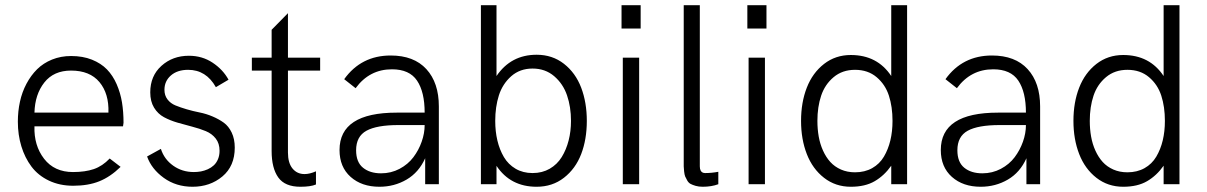

<svg xmlns="http://www.w3.org/2000/svg" viewBox="-20 -710 4653 740"><path d="M262.2 5.9Q210 5.9 168.5 -13.9Q127 -33.7 101.3 -67.9Q75.7 -102.1 62.3 -146.2Q48.8 -190.4 48.8 -241.2Q48.8 -281.2 56.9 -318.1Q64.9 -355 82 -387.2Q99.1 -419.4 123 -443.1Q147 -466.8 180.7 -480.5Q214.4 -494.1 253.9 -494.1Q299.3 -494.1 334.5 -480Q369.6 -465.8 392.3 -442.4Q415 -418.9 429.7 -385.3Q444.3 -351.6 450.2 -315.2Q456.1 -278.8 456.1 -236.8L454.1 -223.1H112.8Q110.4 -149.4 149.9 -98.1Q189.5 -46.9 261.2 -46.9Q308.1 -46.9 341.6 -58.3Q375 -69.8 402.8 -99.1L444.8 -66.9Q405.3 -28.3 362.5 -11.2Q319.8 5.9 262.2 5.9ZM112.8 -275.9H397.9Q400.4 -349.1 363.3 -393.6Q326.2 -438 253.9 -438Q187 -438 150.9 -392.1Q114.7 -346.2 112.8 -275.9Z M722.2 9.8Q658.7 9.8 611.3 -24.4Q564 -58.6 546.9 -106.9L600.1 -136.2Q612.8 -96.2 647.5 -71.5Q682.1 -46.9 727.1 -46.9Q741.2 -46.9 754.4 -49.3Q767.6 -51.8 780.8 -57.6Q793.9 -63.5 804 -72.8Q814 -82 820.1 -96.4Q826.2 -110.8 826.2 -128.9Q826.2 -157.2 811.5 -176Q796.9 -194.8 773.2 -204.6Q749.5 -214.4 721.2 -221.7Q692.9 -229 664.3 -237.3Q635.7 -245.6 612.1 -258.3Q588.4 -271 573.7 -295.2Q559.1 -319.3 559.1 -354Q559.1 -417.5 602.3 -456.3Q645.5 -495.1 708 -495.1Q759.3 -495.1 799.3 -468.5Q839.4 -441.9 860.8 -402.8L812 -374Q774.4 -440.9 705.1 -440.9Q663.6 -440.9 638.7 -419.2Q613.8 -397.5 613.8 -363.8Q613.8 -342.3 625.5 -326.9Q637.2 -311.5 656.2 -303.7Q675.3 -295.9 699.5 -288.8Q723.6 -281.7 749.3 -276.6Q774.9 -271.5 799.1 -261.2Q823.2 -251 842.3 -237.3Q861.3 -223.6 873 -199Q884.8 -174.3 884.8 -141.1Q884.8 -69.8 837.2 -30Q789.6 9.8 722.2 9.8Z M1137.7 9.8Q1078.1 9.8 1052.5 -26.1Q1026.9 -62 1026.9 -127.9V-438H950.7V-487.8H1026.9V-595.2L1089.8 -659.2V-487.8H1213.9V-438H1089.8V-122.1Q1089.8 -82 1107.4 -60.5Q1125 -39.1 1153.8 -39.1Q1173.8 -39.1 1197.8 -49.8V1Q1177.7 9.8 1137.7 9.8Z M1442.4 9.8Q1374 9.8 1331.3 -28.3Q1288.6 -66.4 1288.6 -131.8Q1288.6 -275.9 1508.8 -275.9H1616.7Q1616.7 -355.5 1587.4 -399.2Q1558.1 -442.9 1490.7 -442.9Q1403.8 -442.9 1350.6 -370.1L1306.6 -404.8Q1372.1 -496.1 1485.8 -496.1Q1575.2 -496.1 1623.3 -443.6Q1671.4 -391.1 1671.4 -299.8V0H1618.7V-100.1Q1594.2 -45.4 1546.9 -17.8Q1499.5 9.8 1442.4 9.8ZM1448.7 -42Q1487.3 -42 1520 -59.3Q1552.7 -76.7 1573.2 -104Q1593.8 -131.3 1605.2 -163.8Q1616.7 -196.3 1616.7 -228H1515.6Q1432.1 -228 1392.3 -206.1Q1352.5 -184.1 1352.5 -130.9Q1352.5 -85 1379.2 -63.5Q1405.8 -42 1448.7 -42Z M2048.3 9.8Q1947.3 9.8 1893.6 -70.8V0H1833.5V-689.9H1893.6V-417Q1949.2 -499 2048.3 -499Q2108.9 -499 2153.6 -464.1Q2198.2 -429.2 2220 -372.1Q2241.7 -314.9 2241.7 -244.1Q2241.7 -172.9 2220 -116.2Q2198.2 -59.6 2153.6 -24.9Q2108.9 9.8 2048.3 9.8ZM2180.7 -244.1Q2180.7 -297.9 2165.5 -342.3Q2150.4 -386.7 2116 -416.3Q2081.5 -445.8 2032.7 -445.8Q1983.9 -445.8 1950.4 -416.3Q1917 -386.7 1902.8 -342.5Q1888.7 -298.3 1888.7 -244.1Q1888.7 -203.6 1897 -168.5Q1905.3 -133.3 1922.1 -104.7Q1939 -76.2 1967.3 -59.6Q1995.6 -43 2032.7 -43Q2069.8 -43 2098.6 -59.6Q2127.4 -76.2 2145 -104.7Q2162.6 -133.3 2171.6 -168.7Q2180.7 -204.1 2180.7 -244.1Z M2375.5 -600.1V-689.9H2449.2V-600.1ZM2380.4 0V-487.8H2443.4V0Z M2688.5 9.8Q2672.9 9.8 2661.1 6.3Q2649.4 2.9 2641.6 -1.2Q2633.8 -5.4 2628.7 -14.4Q2623.5 -23.4 2620.8 -29.8Q2618.2 -36.1 2616.7 -49.3Q2615.2 -62.5 2615.2 -68.8Q2615.2 -75.2 2615.2 -90.3Q2615.2 -96.2 2615.2 -99.1V-689.9H2677.2V-68.8Q2677.2 -48.3 2690.9 -43.9Q2693.8 -43 2697.3 -43Q2722.7 -43 2748.5 -47.9V0Q2722.2 9.8 2688.5 9.8Z M2860.4 -600.1V-689.9H2934.1V-600.1ZM2865.2 0V-487.8H2928.2V0Z M3415 -689.9H3476.1V0H3415V-71.3Q3388.2 -33.2 3351.3 -11.7Q3314.5 9.8 3259.3 9.8Q3200.2 9.8 3156 -24.7Q3111.8 -59.1 3089.6 -116.2Q3067.4 -173.3 3067.4 -244.1Q3067.4 -315.4 3089.6 -372.3Q3111.8 -429.2 3156 -463.6Q3200.2 -498 3259.3 -498Q3361.3 -498 3415 -417ZM3275.4 -45.9Q3313 -45.9 3341.6 -62Q3370.1 -78.1 3386.7 -106.2Q3403.3 -134.3 3411.6 -168.9Q3419.9 -203.6 3419.9 -244.1Q3419.9 -298.3 3406 -341.3Q3392.1 -384.3 3358.6 -412.6Q3325.2 -440.9 3275.4 -440.9Q3226.6 -440.9 3192.9 -412.6Q3159.2 -384.3 3144.8 -341.1Q3130.4 -297.9 3130.4 -244.1Q3130.4 -212.4 3135.5 -183.6Q3140.6 -154.8 3152.1 -129.4Q3163.6 -104 3180.2 -85.7Q3196.8 -67.4 3221.2 -56.6Q3245.6 -45.9 3275.4 -45.9Z M3759.8 9.8Q3691.4 9.8 3648.7 -28.3Q3606 -66.4 3606 -131.8Q3606 -275.9 3826.2 -275.9H3934.1Q3934.1 -355.5 3904.8 -399.2Q3875.5 -442.9 3808.1 -442.9Q3721.2 -442.9 3668 -370.1L3624 -404.8Q3689.5 -496.1 3803.2 -496.1Q3892.6 -496.1 3940.7 -443.6Q3988.8 -391.1 3988.8 -299.8V0H3936V-100.1Q3911.6 -45.4 3864.3 -17.8Q3816.9 9.8 3759.8 9.8ZM3766.1 -42Q3804.7 -42 3837.4 -59.3Q3870.1 -76.7 3890.6 -104Q3911.1 -131.3 3922.6 -163.8Q3934.1 -196.3 3934.1 -228H3833Q3749.5 -228 3709.7 -206.1Q3669.9 -184.1 3669.9 -130.9Q3669.9 -85 3696.5 -63.5Q3723.1 -42 3766.1 -42Z M4464.8 -689.9H4525.9V0H4464.8V-71.3Q4438 -33.2 4401.1 -11.7Q4364.3 9.8 4309.1 9.8Q4250 9.8 4205.8 -24.7Q4161.6 -59.1 4139.4 -116.2Q4117.2 -173.3 4117.2 -244.1Q4117.2 -315.4 4139.4 -372.3Q4161.6 -429.2 4205.8 -463.6Q4250 -498 4309.1 -498Q4411.1 -498 4464.8 -417ZM4325.2 -45.9Q4362.8 -45.9 4391.4 -62Q4419.9 -78.1 4436.5 -106.2Q4453.1 -134.3 4461.4 -168.9Q4469.7 -203.6 4469.7 -244.1Q4469.7 -298.3 4455.8 -341.3Q4441.9 -384.3 4408.4 -412.6Q4375 -440.9 4325.2 -440.9Q4276.4 -440.9 4242.7 -412.6Q4209 -384.3 4194.6 -341.1Q4180.2 -297.9 4180.2 -244.1Q4180.2 -212.4 4185.3 -183.6Q4190.4 -154.8 4201.9 -129.4Q4213.4 -104 4230 -85.7Q4246.6 -67.4 4271 -56.6Q4295.4 -45.9 4325.2 -45.9Z"/></svg>

Font: HK Grotesk Light
Style: Regular
Weight: 300
Designer: Alfredo Marco Pradil and Stefan Peev
Foundry: Hanken Design Co.
Version: Version 1.045;PS 001.045;hotconv 1.0.88;makeotf.lib2.5.64775